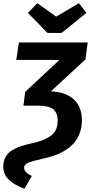

<svg xmlns="http://www.w3.org/2000/svg" viewBox="-29 -955 566 1189"><path d="M352.1 -751H265.1L144 -875L202.1 -935.1L318.8 -852.1L460 -935.1L505.9 -875ZM514.2 -691.9 500 -586.9 286.1 -389.2Q378.4 -385.3 428.2 -339.4Q478 -293.5 478 -210Q478 -167.5 465.1 -131.8Q452.1 -96.2 430.7 -71.3Q409.2 -46.4 378.7 -26.6Q348.1 -6.8 316.2 5.1Q284.2 17.1 247.1 24.9Q167 43 143.6 53.7Q120.1 64.5 120.1 84Q120.1 112.3 168 134.8L122.1 213.9Q58.6 189.9 24.9 157Q-8.8 124 -8.8 76.2Q-8.8 50.3 -0.2 29.8Q8.3 9.3 22.2 -5.4Q36.1 -20 58.6 -31.7Q81.1 -43.5 105 -51Q128.9 -58.6 161.1 -65.9Q202.1 -74.7 230 -85Q257.8 -95.2 281.5 -111.1Q305.2 -127 316.7 -150.9Q328.1 -174.8 328.1 -207Q328.1 -258.3 299.1 -279.5Q270 -300.8 207 -300.8H115.2L116.2 -301.8L127 -386.2L338.9 -584H71.8L87.9 -691.9Z"/></svg>

Font: FiraGO SemiBold
Style: Italic
Weight: 600
Italic angle: -8°
Designer: bBox Type GmbH
Foundry: bBox Type GmbH
Version: Version 1.001;PS 001.001;hotconv 1.0.88;makeotf.lib2.5.64775